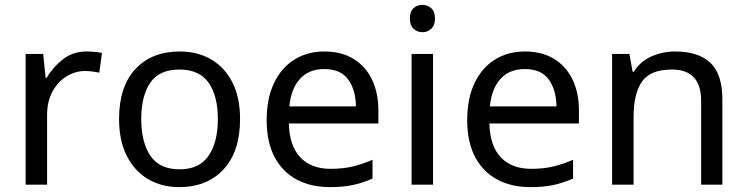

<svg xmlns="http://www.w3.org/2000/svg" viewBox="-20 -757 3062 787"><path d="M335 -546Q350 -546 367.5 -544.5Q385 -543 398 -540L387 -459Q374 -462 358.5 -464Q343 -466 329 -466Q288 -466 252 -443.5Q216 -421 194.5 -380.5Q173 -340 173 -286V0H85V-536H157L167 -438H171Q197 -482 238 -514Q279 -546 335 -546Z M964 -269Q964 -136 896.5 -63Q829 10 714 10Q643 10 587.5 -22.5Q532 -55 500 -117.5Q468 -180 468 -269Q468 -402 535 -474Q602 -546 717 -546Q790 -546 845.5 -513.5Q901 -481 932.5 -419.5Q964 -358 964 -269ZM559 -269Q559 -174 596.5 -118.5Q634 -63 716 -63Q797 -63 835 -118.5Q873 -174 873 -269Q873 -364 835 -418Q797 -472 715 -472Q633 -472 596 -418Q559 -364 559 -269Z M1310 -546Q1379 -546 1428.5 -516Q1478 -486 1504.5 -431.5Q1531 -377 1531 -304V-251H1164Q1166 -160 1210.5 -112.5Q1255 -65 1335 -65Q1386 -65 1425.5 -74.5Q1465 -84 1507 -102V-25Q1466 -7 1426 1.5Q1386 10 1331 10Q1255 10 1196.5 -21Q1138 -52 1105.5 -113.5Q1073 -175 1073 -264Q1073 -352 1102.5 -415Q1132 -478 1185.5 -512Q1239 -546 1310 -546ZM1309 -474Q1246 -474 1209.5 -433.5Q1173 -393 1166 -321H1439Q1438 -389 1407 -431.5Q1376 -474 1309 -474Z M1712 -737Q1732 -737 1747.5 -723.5Q1763 -710 1763 -681Q1763 -653 1747.5 -639Q1732 -625 1712 -625Q1690 -625 1675 -639Q1660 -653 1660 -681Q1660 -710 1675 -723.5Q1690 -737 1712 -737ZM1755 -536V0H1667V-536Z M2132 -546Q2201 -546 2250.5 -516Q2300 -486 2326.5 -431.5Q2353 -377 2353 -304V-251H1986Q1988 -160 2032.5 -112.5Q2077 -65 2157 -65Q2208 -65 2247.5 -74.5Q2287 -84 2329 -102V-25Q2288 -7 2248 1.5Q2208 10 2153 10Q2077 10 2018.5 -21Q1960 -52 1927.5 -113.5Q1895 -175 1895 -264Q1895 -352 1924.5 -415Q1954 -478 2007.5 -512Q2061 -546 2132 -546ZM2131 -474Q2068 -474 2031.5 -433.5Q1995 -393 1988 -321H2261Q2260 -389 2229 -431.5Q2198 -474 2131 -474Z M2747 -546Q2843 -546 2892 -499.5Q2941 -453 2941 -349V0H2854V-343Q2854 -472 2734 -472Q2645 -472 2611 -422Q2577 -372 2577 -278V0H2489V-536H2560L2573 -463H2578Q2604 -505 2650 -525.5Q2696 -546 2747 -546Z"/></svg>

Font: Noto Sans Nabataean
Style: Regular
Weight: 400
Designer: Monotype Design Team
Foundry: Monotype Imaging Inc.
Version: Version 2.001; ttfautohint (v1.8.4.7-5d5b)